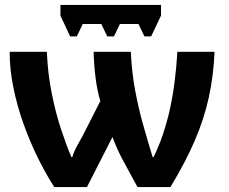

<svg xmlns="http://www.w3.org/2000/svg" viewBox="-20 -755 925 775"><path d="M846 -546Q842 -450 823 -362.5Q804 -275 766 -187Q728 -99 668 0H535Q509 -48 480.5 -100Q452 -152 434 -202L331 0H199Q166 -51 134 -115.5Q102 -180 76 -252Q50 -324 34.5 -399Q19 -474 19 -546H169Q173 -457 189 -377.5Q205 -298 226.5 -233Q248 -168 268 -121H272Q279 -146 296 -175Q313 -204 327 -233L385 -347Q372 -390 365.5 -443Q359 -496 358 -546H508Q512 -464 525 -393Q538 -322 556.5 -256Q575 -190 596 -121H600Q641 -205 664.5 -308.5Q688 -412 696 -546ZM630 -735V-692L590 -608H563L539 -658H464L440 -608H413L389 -658H314L290 -608H263L224 -692V-735Z"/></svg>

Font: Noto Sans
Style: Bold
Weight: 700
Designer: Monotype Design Team
Foundry: Monotype Imaging Inc.
Version: Version 2.000;GOOG;noto-source:20170915:90ef993387c0; ttfaut